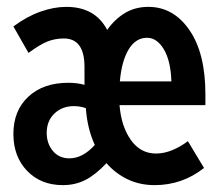

<svg xmlns="http://www.w3.org/2000/svg" viewBox="-20 -529 640 559"><path d="M163 10Q99 10 59 -31.5Q19 -73 19 -139Q19 -207 62.5 -247.5Q106 -288 179 -288Q204 -288 226 -282V-334Q226 -417 166 -417Q141 -417 119 -408.5Q97 -400 63 -375L19 -452Q58 -481 97.5 -495Q137 -509 173 -509Q257 -509 292 -442Q315 -474 344.5 -491.5Q374 -509 412 -509Q485 -509 531.5 -441.5Q578 -374 578 -255V-223H328Q333 -161 361 -121.5Q389 -82 434 -82Q458 -82 482 -92Q506 -102 527 -118L574 -40Q511 10 430 10Q387 10 351.5 -7Q316 -24 290 -54Q258 -20 228.5 -5Q199 10 163 10ZM329 -292H479Q477 -352 457 -385.5Q437 -419 408 -419Q375 -419 354.5 -385Q334 -351 329 -292ZM182 -68Q221 -68 256 -107Q234 -155 230 -214Q214 -220 195 -220Q161 -220 138.5 -198.5Q116 -177 116 -142Q116 -111 134 -89.5Q152 -68 182 -68Z"/></svg>

Font: Red Hat Mono Medium
Style: Regular
Weight: 500
Monospace: yes
Designer: Pentagram, MCKL
Foundry: Pentagram, MCKL
Version: Version 1.023; ttfautohint (v1.8.3)